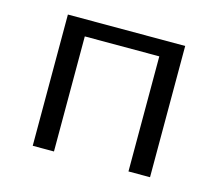

<svg xmlns="http://www.w3.org/2000/svg" viewBox="-69 -499 663 585"><g transform="rotate(15 262.5 -207.0)"><path d="M448 0H380V-363H145V0H78V-414H448Z"/></g></svg>

Font: Ysabeau
Style: Regular
Weight: 400
Designer: Christian Thalmann (Catharsis Fonts)
Version: Version 0.003